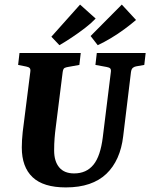

<svg xmlns="http://www.w3.org/2000/svg" viewBox="-20 -804 655 837"><path d="M267 13Q169 13 122 -31.5Q75 -76 75 -161Q75 -176 76 -193.5Q77 -211 79 -229L112 -490Q114 -502 109.5 -507Q105 -512 94 -514L59 -521L65 -573H332L326 -521L276 -512Q269 -511 262 -508Q255 -505 253 -488L223 -249Q220 -227 218 -202Q216 -177 216 -148Q216 -101 238 -74.5Q260 -48 303 -48Q330 -48 351 -57.5Q372 -67 387.5 -86Q403 -105 413 -135Q423 -165 428 -205L463 -488Q465 -500 461 -505Q457 -510 445 -512L396 -521L402 -573H615L609 -521L575 -515Q567 -514 560 -509Q553 -504 551 -490L517 -210Q511 -158 492.5 -116.5Q474 -75 443.5 -46Q413 -17 369 -2Q325 13 267 13ZM204 -644 329 -784 397 -723Q377 -702 349.5 -681Q322 -660 293.5 -641Q265 -622 239 -607ZM375 -647 511 -784 573 -717Q551 -698 522.5 -677Q494 -656 464 -638Q434 -620 406 -607Z"/></svg>

Font: Rasa
Style: Italic
Weight: 400
Italic angle: -7.10001°
Designer: Anna Giedrys (Yrsa+Rasa design), David Brezina (Yrsa art-direction, Rasa art-direction, design)
Foundry: Rosetta Type Foundry
Version: Version 2.004